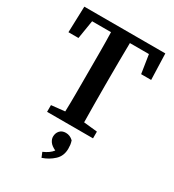

<svg xmlns="http://www.w3.org/2000/svg" viewBox="-216 -784 1051 1162"><g transform="rotate(30 309.0 -203.0)"><path d="M20 -482 26 -664H592L598 -482H528L508 -611H375Q374 -548 373.5 -483Q373 -418 373 -353V-310Q373 -247 373.5 -183.5Q374 -120 375 -57L470 -47V0H149V-47L243 -57Q245 -119 245 -182.5Q245 -246 245 -310V-353Q245 -417 245 -482Q245 -547 243 -611H111L90 -482ZM372 129Q372 180 338 211.5Q304 243 259 258L245 224Q289 205 309 178Q279 164 267 146.5Q255 129 255 112Q255 87 270 70Q285 53 312 53Q341 53 364 75Q369 90 370.5 102.5Q372 115 372 129Z"/></g></svg>

Font: Source Serif 4 Semibold
Style: Regular
Weight: 600
Designer: Frank Grießhammer
Foundry: Adobe
Version: Version 4.005;hotconv 1.1.0;makeotfexe 2.6.0